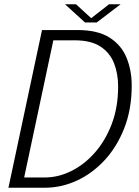

<svg xmlns="http://www.w3.org/2000/svg" viewBox="-20 -878 652 898"><path d="M19.5 0 176.5 -737.5H342.5Q436 -737.5 491.5 -702.8Q547 -668 571.5 -609Q596 -550 596 -477.5Q596 -367.5 561.5 -279.2Q527 -191 469 -128.5Q411 -66 338.8 -33Q266.5 0 190.5 0ZM328.5 -689.5H229.5L93 -48H190.5Q252.5 -48 313.2 -78Q374 -108 423.5 -164Q473 -220 502.8 -298.5Q532.5 -377 532.5 -473.5Q532.5 -533.5 513.2 -582.5Q494 -631.5 449.5 -660.5Q405 -689.5 328.5 -689.5ZM284 -858H335.5L406.5 -793L490 -858H544L432.5 -773H377.5Z"/></svg>

Font: Epilogue Light
Style: Italic
Weight: 300
Italic angle: -12°
Designer: Tyler Finck
Foundry: Etcetera Type Co
Version: Version 2.111; ttfautohint (v1.8.3)